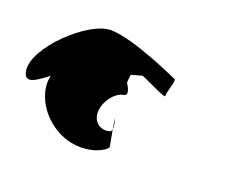

<svg xmlns="http://www.w3.org/2000/svg" viewBox="-100 -820 778 647"><g transform="rotate(20 289.0 -497.0)"><path d="M-23 -474C-16 -428 21 -455 61 -486C58 -472 57 -458 59 -445C70 -362 153 -294 235 -294C299 -294 329 -322 330 -328L319 -388C318 -381 314 -377 306 -377C275 -372 250 -394 252 -430C255 -465 281 -501 311 -509C337 -510 316 -544 311 -551C310 -554 311 -567 313 -581L351 -592C358 -592 449 -544 447 -554C445 -565 465 -618 457 -618C457 -618 281 -700 199 -700C119 -700 -35 -554 -23 -474ZM313 -426 319 -388C322 -402 313 -426 313 -426Z"/></g></svg>

Font: Ampere
Style: RevIta
Weight: 400
Version: Version 1